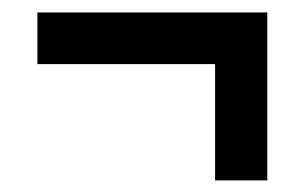

<svg xmlns="http://www.w3.org/2000/svg" viewBox="-20 -416 490 316"><path d="M419.9 -395.5V-119.1H334V-310.5H41.5V-395.5Z"/></svg>

Font: Open Sans Condensed SemiBold
Style: Italic
Weight: 600
Width: 3
Italic angle: -12°
Designer: Monotype Design Team
Foundry: Monotype Imaging Inc.
Version: Version 3.000; ttfautohint (v1.8.4)